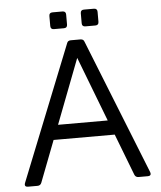

<svg xmlns="http://www.w3.org/2000/svg" viewBox="-56 -853 754 901"><g transform="rotate(-5 321.5 -402.5)"><path d="M40 0Q20 0 27 -19L281 -655Q285 -667 299 -667H345Q359 -667 363 -654L616 -19Q623 0 603 0H560Q546 0 541 -13L466 -208H178L103 -13Q98 0 84 0ZM205 -277H439L322 -582ZM373 -726Q357 -726 357 -742V-789Q357 -805 373 -805H420Q436 -805 436 -789V-742Q436 -726 420 -726ZM225 -726Q209 -726 209 -742V-789Q209 -805 225 -805H272Q288 -805 288 -789V-742Q288 -726 272 -726Z"/></g></svg>

Font: Pitagon Sans
Style: Regular
Weight: 400
Designer: Travis Tran
Foundry: Pitagon
Version: Version 1.001; ttfautohint (v1.8.4.7-5d5b);gftools[0.9.26]